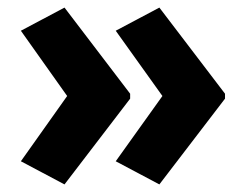

<svg xmlns="http://www.w3.org/2000/svg" viewBox="-20 -530 646 506"><path d="M573 -270V-283L400 -510L285 -449L408 -277L285 -105L400 -44ZM323 -270V-283L150 -510L35 -449L157 -277L35 -105L150 -44Z"/></svg>

Font: Noto Sans Thai SemCond ExtBd
Style: Regular
Weight: 800
Width: 4
Designer: Monotype Design Team
Foundry: Monotype Imaging Inc.
Version: Version 2.002